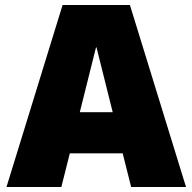

<svg xmlns="http://www.w3.org/2000/svg" viewBox="-20 -750 772 770"><path d="M231 -730H501L726 0H506L472 -135H260L226 0H6ZM432 -300 367 -560H365L300 -300Z"/></svg>

Font: Enso Black
Style: Regular
Weight: 900
Designer: Coji Morishita
Foundry: UNDERFOREST DESIGN
Version: Version 1.000